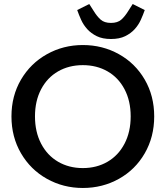

<svg xmlns="http://www.w3.org/2000/svg" viewBox="-20 -928 824 955"><path d="M37 -349Q37 -451 84.5 -532Q132 -613 213.5 -658.5Q295 -704 392 -704Q490 -704 571.5 -658.5Q653 -613 700 -532Q747 -451 747 -349Q747 -247 700 -165.5Q653 -84 571.5 -38.5Q490 7 392 7Q295 7 213.5 -38.5Q132 -84 84.5 -165.5Q37 -247 37 -349ZM630 -349Q630 -426 599.5 -484Q569 -542 515 -573Q461 -604 392 -604Q323 -604 269 -573Q215 -542 184.5 -484Q154 -426 154 -349Q154 -272 184.5 -213.5Q215 -155 269 -123.5Q323 -92 392 -92Q461 -92 515 -123.5Q569 -155 599.5 -213.5Q630 -272 630 -349ZM532 -734Q490 -734 461.5 -748Q433 -762 414 -783Q395 -804 383.5 -829.5Q372 -855 364 -878L424 -908L445 -875Q462 -847 480.5 -830.5Q499 -814 532 -814Q565 -814 583.5 -830.5Q602 -847 619 -875L640 -908L700 -878Q692 -855 680.5 -829.5Q669 -804 650 -783Q631 -762 602.5 -748Q574 -734 532 -734Z"/></svg>

Font: IBM-Poppins
Style: Poppins-Medium
Weight: 500
Designer: Mike Abbink, Paul van der Laan, Pieter van Rosmalen, Ben Mitchell, Mark Frömberg
Foundry: Bold Monday
Version: Version 1.1